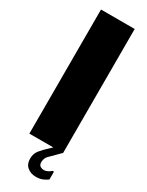

<svg xmlns="http://www.w3.org/2000/svg" viewBox="-226 -736 719 938"><g transform="rotate(30 133.0 -266.5)"><path d="M38 -700H228V0H38ZM235 145Q226 152 210 159.5Q194 167 170 167Q141 167 121.5 150.5Q102 134 102 104Q102 75 118.5 55Q135 35 153 19L173 0H227L174 53Q164 63 160.5 74.5Q157 86 158 96Q160 109 168.5 114Q177 119 188 119Q198 119 209 113.5Q220 108 227 101H235Z"/></g></svg>

Font: Phudu Black
Style: Regular
Weight: 900
Version: Version 1.005;gftools[0.9.23]